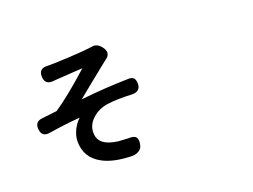

<svg xmlns="http://www.w3.org/2000/svg" viewBox="-117 -1011 1734 1316"><g transform="rotate(-20 750.0 -353.0)"><path d="M647.5 46.9Q507.8 43.9 429.7 -1Q328.1 -57.6 328.1 -173.8Q328.1 -214.8 349.6 -258.8Q369.1 -296.9 397.5 -323.2Q291 -315.4 170.9 -295.9Q110.4 -285.2 104.5 -344.7Q98.6 -401.4 155.3 -407.2Q187.5 -410.2 250 -418Q259.8 -418.9 264.6 -419.9Q363.3 -484.4 531.2 -635.7Q516.6 -634.8 460 -630.9Q361.3 -625 337.9 -623Q335 -622.1 328.1 -622.1Q321.3 -621.1 317.4 -621.1Q252.9 -613.3 250 -673.8Q247.1 -736.3 311.5 -732.4Q324.2 -732.4 336.9 -732.4Q371.1 -732.4 468.8 -737.3Q573.2 -743.2 612.3 -748Q634.8 -750 644.5 -752Q679.7 -758.8 709 -723.6Q728.5 -700.2 728.5 -677.7Q727.5 -654.3 704.1 -637.7Q700.2 -634.8 693.4 -629.9Q683.6 -623 679.7 -619.1Q639.6 -587.9 544.9 -510.7Q480.5 -458 454.1 -436.5Q635.7 -456.1 801.8 -459Q829.1 -460 840.8 -446.8Q852.5 -433.6 852.5 -405.3Q852.5 -377 835 -362.8Q817.4 -348.6 787.1 -350.6Q680.7 -355.5 609.4 -345.7Q543 -335.9 497.1 -293.9Q450.2 -251 450.2 -194.3Q450.2 -141.6 490.2 -113.3Q524.4 -88.9 593.8 -80.1Q616.2 -78.1 663.1 -76.2Q668.9 -76.2 670.9 -76.2Q707 -77.1 719.2 -60.1Q731.4 -43 723.6 -5.9Q718.8 19.5 696.3 33.2Q676.8 45.9 647.5 46.9Z"/></g></svg>

Font: Bpmf GenSen Rounded B
Style: B
Weight: 700
Foundry: But Ko
Version: Version 1.320